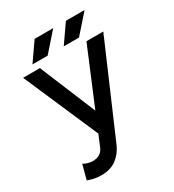

<svg xmlns="http://www.w3.org/2000/svg" viewBox="-211 -1009 1033 1139"><g transform="rotate(-30 305.5 -439.5)"><path d="M310.5 -97.7Q289.1 -50.3 248.8 -19.8Q208.5 10.7 143.1 10.7Q117.7 10.7 94.2 5.4Q70.8 0 53.2 -6.8L80.1 -106.9Q89.8 -98.6 107.9 -93.3Q126 -87.9 143.1 -87.9Q197.3 -87.9 217.8 -131.3L252 -212.9L30.8 -722.7H146L304.7 -339.8L464.8 -722.7H580.1ZM437.5 -763.7H333L419.9 -888.7H547.9ZM222.7 -763.7H118.7L205.6 -888.7H333Z"/></g></svg>

Font: Giphurs Medium
Style: Regular
Weight: 500
Version: Version 0.920; ttfautohint (v1.8.4.7-5d5b)